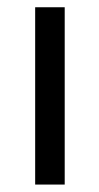

<svg xmlns="http://www.w3.org/2000/svg" viewBox="-20 -496 267 516"><path d="M74.5 0H153.9V-476.5H74.5Z"/></svg>

Font: LL Pando Sans
Style: Regular
Weight: 400
Designer: Joshua Smith
Foundry: Joshua Smith
Version: Version 1.000;Glyphs 3.2.1 (3258)